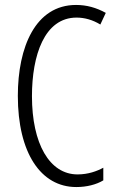

<svg xmlns="http://www.w3.org/2000/svg" viewBox="-20 -745 471 775"><path d="M289 -674C321 -674 354 -665 385 -646L407 -693C369 -714 330 -725 287 -725C123 -725 52 -555 52 -358C52 -129 144 10 288 10C330 10 369 0 397 -17V-68C371 -54 336 -41 293 -41C180 -41 109 -165 109 -357C109 -521 159 -674 289 -674Z"/></svg>

Font: Noto Sans Armenian ExtraCondensed Light
Style: Regular
Weight: 300
Width: 2
Designer: Monotype Design Team
Foundry: Monotype Imaging Inc.
Version: Version 2.008